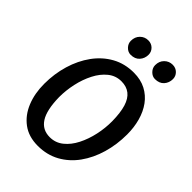

<svg xmlns="http://www.w3.org/2000/svg" viewBox="-274 -1091 1223 1223"><g transform="rotate(45 338.0 -479.0)"><path d="M299.5 8Q217 8 161.2 -33.5Q105.5 -75 77.2 -144.8Q49 -214.5 49 -300Q49 -391 73.5 -473Q98 -555 144.2 -618.8Q190.5 -682.5 255.8 -718.8Q321 -755 402.5 -755Q465 -755 511.5 -730.8Q558 -706.5 589 -664Q620 -621.5 635.5 -565.5Q651 -509.5 651 -446.5Q651 -355 627 -272.8Q603 -190.5 557.5 -127.2Q512 -64 446.8 -28Q381.5 8 299.5 8ZM314 -85Q365.5 -85 405 -116.8Q444.5 -148.5 471 -200.8Q497.5 -253 511 -315.2Q524.5 -377.5 524 -439Q523 -514.5 508 -563.5Q493 -612.5 462.5 -636.2Q432 -660 386 -660Q335 -660 295.8 -628.2Q256.5 -596.5 229.8 -544.2Q203 -492 189.5 -430.2Q176 -368.5 176 -308Q178 -192.5 212.8 -138.8Q247.5 -85 314 -85ZM307.5 -820.5Q283 -820.5 264.2 -840Q245.5 -859.5 245.5 -884.5Q245.5 -920.5 268 -943Q290.5 -965.5 322.5 -965.5Q351 -965.5 369.8 -946.8Q388.5 -928 388.5 -902Q388.5 -868 367.2 -844.2Q346 -820.5 307.5 -820.5ZM526.5 -820.5Q502.5 -820.5 483.5 -840Q464.5 -859.5 464.5 -884.5Q464.5 -920.5 487.2 -943Q510 -965.5 542 -965.5Q570.5 -965.5 589.2 -946.8Q608 -928 608 -902Q608 -868 586.8 -844.2Q565.5 -820.5 526.5 -820.5Z"/></g></svg>

Font: Merriweather Sans Medium
Style: Italic
Weight: 500
Italic angle: -7.5°
Designer: Eben Sorkin
Foundry: Eben Sorkin
Version: Version 2.001